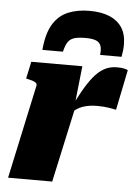

<svg xmlns="http://www.w3.org/2000/svg" viewBox="-55 -841 633 884"><g transform="rotate(5 261.0 -399.0)"><path d="M323 -798Q267 -798 224 -780Q181 -762 155 -719.5Q129 -677 122 -600H217Q224 -629 234 -644.5Q244 -660 263 -666Q282 -672 316 -672Q347 -672 364 -665Q381 -658 386.5 -642.5Q392 -627 389 -600H488Q491 -616 492.5 -630Q494 -644 494 -657Q494 -704 474 -735Q454 -766 416 -782Q378 -798 323 -798ZM16 0H220L300 -367L293 -366L312 -541H76L59 -462L68 -460Q82 -457 92 -453.5Q102 -450 106.5 -445Q111 -440 109 -432ZM522 -541Q518 -544 505.5 -547Q493 -550 471 -550Q438 -550 411.5 -535Q385 -520 362 -491Q339 -462 317 -422.5Q295 -383 271 -333L273 -316Q286 -330 299.5 -339.5Q313 -349 328.5 -354.5Q344 -360 360.5 -362.5Q377 -365 395 -365Q425 -365 447.5 -361.5Q470 -358 484 -355Z"/></g></svg>

Font: Roboto Serif 20pt ExtraBold
Style: Italic
Weight: 800
Italic angle: -10°
Version: Version 1.007